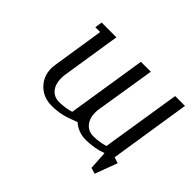

<svg xmlns="http://www.w3.org/2000/svg" viewBox="-106 -547 782 782"><g transform="rotate(45 285.0 -156.0)"><path d="M76.2 -107.4Q76.2 -114.3 78.1 -127.9L112.8 -352.1H85L89.8 -383.8H174.8L134.8 -127.9Q133.3 -120.6 133.3 -106.4Q133.3 -73.2 150.1 -52.7Q167 -32.2 196.8 -32.2Q229.5 -32.2 262.2 -42L315.9 -383.8H373L332 -127.9Q330.1 -118.2 330.1 -106.4Q330.1 -73.2 347.2 -52.7Q364.3 -32.2 394 -32.2Q426.3 -32.2 459 -42L513.2 -383.8H569.8L515.1 -33.2L541 -24.9L504.9 71.8L479 64L474.1 -16.1Q430.2 0 381.8 0Q338.4 0 307.1 -27.8Q269.5 -12.7 243.7 -6.3Q217.8 0 185.1 0Q137.7 0 106.9 -30.8Q76.2 -61.5 76.2 -107.4Z"/></g></svg>

Font: Gawaa
Style: Italic
Weight: 400
Designer: T. Christopher White
Version: Version 1.0